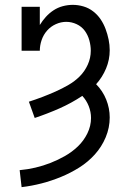

<svg xmlns="http://www.w3.org/2000/svg" viewBox="-20 -548 540 791"><path d="M69 223 61 153Q94 150 126 142.5Q158 135 188.5 123Q219 111 248 94.5Q277 78 301 55Q325 32 340 1.5Q355 -29 355 -62Q355 -87 345.5 -111Q336 -135 319 -153Q274 -123 224 -101Q174 -79 123 -62L99 -129Q127 -138 154.5 -148.5Q182 -159 209 -171Q236 -183 262 -198Q288 -213 308.5 -233.5Q329 -254 341.5 -281.5Q354 -309 354 -339Q354 -360 348 -382Q342 -404 329 -421.5Q316 -439 295.5 -448.5Q275 -458 253 -458Q231 -458 210 -448.5Q189 -439 174 -422Q159 -405 151.5 -383Q144 -361 144 -339H69V-520H144V-445Q155 -463 169 -478.5Q183 -494 200.5 -505.5Q218 -517 238.5 -522.5Q259 -528 280 -528Q302 -528 324 -521.5Q346 -515 364 -501Q382 -487 394.5 -468.5Q407 -450 415 -428.5Q423 -407 427.5 -385Q432 -363 432 -341Q432 -302 417 -266Q402 -230 376 -201Q403 -174 417.5 -138Q432 -102 432 -64Q432 -22 415.5 17.5Q399 57 370.5 88.5Q342 120 306 142.5Q270 165 231 181Q192 197 151.5 207.5Q111 218 69 223Z"/></svg>

Font: Iosevka Curly Slab
Style: Regular
Weight: 400
Monospace: yes
Designer: Belleve Invis
Foundry: Belleve Invis
Version: Version 22.1.2; ttfautohint (v1.8.4)